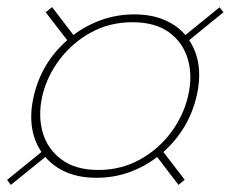

<svg xmlns="http://www.w3.org/2000/svg" viewBox="-79 -655 669 540"><path d="M-59 -149 37.5 -227.5Q-5.5 -292 16 -385Q37.5 -478 110 -542L49.5 -620.5L67.5 -635L127.5 -556.5Q163 -583.5 206.5 -599Q250 -614.5 298.5 -614.5Q347 -614.5 383.2 -599Q419.5 -583.5 442.5 -556.5L538.5 -634.5L549.5 -620.5L453 -542Q495.5 -478 474 -385Q452.5 -292 380.5 -227.5L440.5 -149.5L423 -135L363 -213.5Q327.5 -186 284.2 -170.5Q241 -155 192.5 -155Q144 -155 107.8 -170.5Q71.5 -186 48.5 -213.5L-48.5 -135ZM40 -385Q27.5 -329.5 41.2 -282.2Q55 -235 94.5 -206Q134 -177 197.5 -177Q261.5 -177 314 -206Q366.5 -235 401.8 -282.2Q437 -329.5 450 -385Q463 -440.5 449.5 -487.8Q436 -535 396.8 -563.8Q357.5 -592.5 293.5 -592.5Q229.5 -592.5 177 -563.8Q124.5 -535 88.8 -487.8Q53 -440.5 40 -385Z"/></svg>

Font: Bodoni* 11pt Fatface
Style: Italic
Weight: 900
Italic angle: -13°
Version: Version 2.3